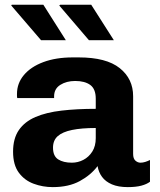

<svg xmlns="http://www.w3.org/2000/svg" viewBox="-20 -756 653 786"><path d="M196 10Q155 10 117.8 -3.8Q80.5 -17.5 57 -49.2Q33.5 -81 33.5 -135Q33.5 -189 57.2 -223.5Q81 -258 125.2 -277Q169.5 -296 232 -303.2Q294.5 -310.5 372 -310.5V-352Q372 -391.5 349.8 -408Q327.5 -424.5 288 -424.5Q252 -424.5 226.8 -408.5Q201.5 -392.5 201.5 -361.5V-354.5H50.5Q49.5 -357.5 49.5 -362.2Q49.5 -367 49.5 -371.5Q49.5 -415 77.8 -448.8Q106 -482.5 157.5 -501.8Q209 -521 277.5 -521H302.5Q415 -521 470 -477.2Q525 -433.5 525 -362V-126Q525 -106.5 534.5 -98.2Q544 -90 555 -90Q564.5 -90 574.8 -93.2Q585 -96.5 594 -101V-12Q581 -2 558.8 4Q536.5 10 503 10Q464.5 10 438.2 -1.2Q412 -12.5 397.8 -31.8Q383.5 -51 379.5 -76Q352 -39.5 306.8 -14.8Q261.5 10 196 10ZM274 -90Q299 -90 321.2 -101.5Q343.5 -113 357.8 -135.5Q372 -158 372 -190.5V-232Q314 -232 275 -224Q236 -216 216.5 -198.8Q197 -181.5 197 -151.5Q197 -117 218.2 -103.5Q239.5 -90 274 -90ZM344 -591.5 222.5 -733.5 226.5 -736.5H353.5L446 -591.5ZM148 -591.5 26 -733.5 28 -736.5H157.5L249.5 -591.5Z"/></svg>

Font: Chivo Medium
Style: Regular
Weight: 500
Designer: Hector Gatti
Foundry: Omnibus-Type
Version: Version 2.002